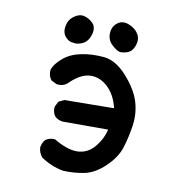

<svg xmlns="http://www.w3.org/2000/svg" viewBox="-67 -622 635 679"><g transform="rotate(10 250.0 -283.0)"><path d="M203.1 -5.9Q160.2 -13.7 123 -39.1Q111.3 -52.7 109.4 -72.3Q111.3 -88.9 121.1 -100.6Q134.8 -112.3 156.2 -110.4Q205.1 -81.1 241.2 -82Q277.3 -83 302.2 -112.3Q327.1 -141.6 335 -176.8H171.9Q156.2 -178.7 144.5 -188.5Q132.8 -202.1 134.8 -223.6L144.5 -243.2L164.1 -252.9L342.8 -254.9Q331.1 -303.7 301.3 -330.1Q271.5 -356.4 237.3 -353.5Q203.1 -350.6 166 -313.5Q150.4 -299.8 127 -303.7L107.4 -313.5Q95.7 -329.1 97.7 -350.6Q105.5 -372.1 130.9 -393.6Q156.2 -415 194.3 -422.9Q232.4 -430.7 275.9 -426.8Q319.3 -422.9 359.4 -377.9Q399.4 -333 412.1 -291Q424.8 -249 418 -204.1Q411.1 -159.2 399.4 -123Q387.7 -86.9 352.5 -53.2Q317.4 -19.5 280.8 -11.7Q244.1 -3.9 203.1 -5.9ZM329.1 -454.1Q317.4 -456.1 299.3 -472.7Q281.2 -489.3 282.2 -513.7Q283.2 -538.1 301.3 -551.8Q319.3 -565.4 343.3 -555.7Q367.2 -545.9 377.4 -528.3Q387.7 -510.7 380.9 -489.3Q374 -467.8 360.4 -460.9Q346.7 -454.1 329.1 -454.1ZM160.2 -458Q144.5 -458 131.8 -472.7Q119.1 -487.3 123 -510.7Q127 -534.2 145.5 -547.9Q164.1 -561.5 181.6 -557.6Q199.2 -553.7 213.9 -539.1Q228.5 -524.4 220.7 -498Q212.9 -471.7 193.4 -462.9Q173.8 -454.1 160.2 -458Z"/></g></svg>

Font: JasonHandwriting2
Style: Regular
Weight: 400
Version: Version 1.05.10